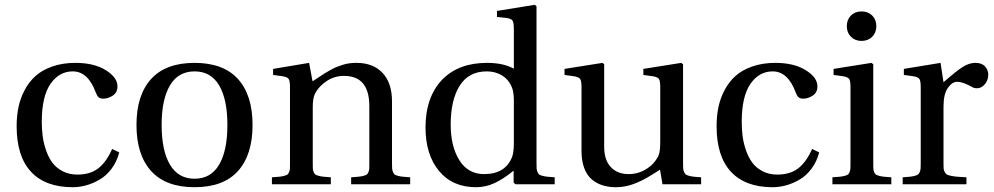

<svg xmlns="http://www.w3.org/2000/svg" viewBox="-20 -762 4109 794"><path d="M48.8 -240.2Q48.8 -281.7 56.4 -318.6Q64 -355.5 82 -389.6Q100.1 -423.8 127.4 -448.2Q154.8 -472.7 197 -487.3Q239.3 -502 292 -502Q368.7 -502 417.2 -471.9Q465.8 -441.9 465.8 -404.8Q465.8 -379.4 446.5 -366.7Q427.2 -354 407.2 -354Q394 -354 387.5 -360.1Q380.9 -366.2 376 -379.9Q343.8 -466.8 280.8 -466.8Q224.6 -466.8 188.7 -415Q152.8 -363.3 152.8 -257.8Q152.8 -227.1 156.5 -198.7Q160.2 -170.4 170.4 -140.6Q180.7 -110.8 196.5 -89.4Q212.4 -67.9 239 -54Q265.6 -40 299.8 -40Q353 -40 386.5 -65.9Q419.9 -91.8 443.8 -146L473.1 -131.8Q463.4 -93.8 441.7 -64.7Q419.9 -35.6 392.3 -19.5Q364.7 -3.4 336.7 4.4Q308.6 12.2 280.8 12.2Q167.5 12.2 108.2 -51.8Q48.8 -115.7 48.8 -240.2Z M605 -54.7Q544.4 -121.6 544.4 -245.1Q544.4 -368.7 605 -435.3Q665.5 -502 784.7 -502Q903.8 -502 964.1 -435.3Q1024.4 -368.7 1024.4 -245.1Q1024.4 -121.6 964.1 -54.7Q903.8 12.2 784.7 12.2Q665.5 12.2 605 -54.7ZM682.9 -408.9Q648.4 -351.1 648.4 -245.1Q648.4 -139.2 682.9 -81.1Q717.3 -22.9 784.7 -22.9Q852.1 -22.9 886.2 -81.1Q920.4 -139.2 920.4 -245.1Q920.4 -351.1 886.2 -408.9Q852.1 -466.8 784.7 -466.8Q717.3 -466.8 682.9 -408.9Z M1104.5 0V-28.8Q1125 -30.3 1135.3 -31.2Q1145.5 -32.2 1155.5 -34.9Q1165.5 -37.6 1168.9 -40.3Q1172.4 -43 1175.5 -50.5Q1178.7 -58.1 1179 -65.2Q1179.2 -72.3 1179.2 -86.9V-401.9Q1179.2 -428.2 1173.3 -436Q1167.5 -443.8 1147.5 -446.8L1109.4 -452.1V-477.1L1258.3 -502L1272.5 -425.8Q1278.3 -429.2 1297.6 -442.1Q1316.9 -455.1 1323.2 -459Q1329.6 -462.9 1345.9 -472.2Q1362.3 -481.4 1371.6 -484.9Q1380.9 -488.3 1395.8 -493.4Q1410.6 -498.5 1424.6 -500.2Q1438.5 -502 1454.1 -502Q1523.4 -502 1562.3 -460.2Q1601.1 -418.5 1601.1 -342.8V-86.9Q1601.1 -72.8 1601.6 -65.2Q1602.1 -57.6 1605.2 -50.5Q1608.4 -43.5 1611.8 -40.5Q1615.2 -37.6 1625.5 -34.9Q1635.7 -32.2 1646 -31.2Q1656.2 -30.3 1676.3 -28.8V0H1432.1V-28.8Q1452.6 -30.3 1462.9 -31.2Q1473.1 -32.2 1483.2 -34.9Q1493.2 -37.6 1496.8 -40.3Q1500.5 -43 1503.7 -50.3Q1506.8 -57.6 1507.1 -64.9Q1507.3 -72.3 1507.3 -86.9V-323.2Q1507.3 -448.2 1402.3 -448.2Q1364.3 -448.2 1332 -427.5Q1299.8 -406.7 1283.2 -376Q1273.4 -356 1273.4 -320.8V-86.9Q1273.4 -72.8 1273.7 -65.2Q1273.9 -57.6 1277.1 -50.5Q1280.3 -43.5 1283.9 -40.5Q1287.6 -37.6 1297.6 -34.9Q1307.6 -32.2 1317.9 -31.2Q1328.1 -30.3 1348.1 -28.8V0Z M1739.7 -234.9Q1739.7 -360.8 1809.1 -433.1Q1876.5 -502 1994.1 -502Q2061 -502 2105 -478V-642.1Q2105 -669.9 2098.9 -677.7Q2092.8 -685.5 2072.8 -688L2035.2 -691.9V-716.8L2191.9 -742.2L2198.7 -735.8V-86.9Q2198.7 -72.8 2199.2 -65.2Q2199.7 -57.6 2202.9 -50.5Q2206.1 -43.5 2209.5 -40.5Q2212.9 -37.6 2223.1 -34.9Q2233.4 -32.2 2243.7 -31.2Q2253.9 -30.3 2273.9 -28.8V0H2111.8L2104 -6.8V-56.2Q2061.5 -21.5 2024.7 -4.6Q1987.8 12.2 1948.7 12.2Q1851.1 12.2 1795.4 -55.2Q1739.7 -122.6 1739.7 -234.9ZM1843.8 -247.1Q1843.8 -156.7 1879.6 -99.4Q1915.5 -42 1981.9 -42Q2070.3 -42 2098.1 -113.8Q2105 -133.8 2105 -169.9V-346.2Q2105 -383.3 2095.7 -403.8Q2082.5 -434.1 2055.4 -450.4Q2028.3 -466.8 1992.7 -466.8Q1918.5 -466.8 1881.1 -407.7Q1843.8 -348.6 1843.8 -247.1Z M2314.5 -452.1V-477.1L2471.7 -502L2478.5 -496.1V-155.8Q2478.5 -99.6 2506.1 -70.8Q2533.7 -42 2579.6 -42Q2618.7 -42 2652.1 -62.5Q2685.5 -83 2702.6 -117.2Q2710.4 -132.8 2710.4 -176.8V-401.9Q2710.4 -428.2 2704.6 -436Q2698.7 -443.8 2678.7 -446.8L2640.6 -452.1V-477.1L2797.4 -502L2804.7 -496.1V-86.9Q2804.7 -72.8 2805.2 -65.2Q2805.7 -57.6 2809.1 -50.5Q2812.5 -43.5 2815.9 -40.5Q2819.3 -37.6 2829.6 -34.9Q2839.8 -32.2 2849.6 -31.2Q2859.4 -30.3 2879.4 -28.8V0H2719.7L2709.5 -60.1Q2709 -60.1 2672.9 -37.4Q2636.7 -14.6 2600.6 -1.2Q2564.5 12.2 2526.4 12.2Q2497.1 12.2 2472.7 4.6Q2448.2 -2.9 2428 -19.5Q2407.7 -36.1 2396.2 -66.4Q2384.8 -96.7 2384.8 -138.2V-401.9Q2384.8 -428.2 2378.7 -436Q2372.6 -443.8 2352.5 -446.8Z M2943.4 -240.2Q2943.4 -281.7 2950.9 -318.6Q2958.5 -355.5 2976.6 -389.6Q2994.6 -423.8 3022 -448.2Q3049.3 -472.7 3091.6 -487.3Q3133.8 -502 3186.5 -502Q3263.2 -502 3311.8 -471.9Q3360.4 -441.9 3360.4 -404.8Q3360.4 -379.4 3341.1 -366.7Q3321.8 -354 3301.8 -354Q3288.6 -354 3282 -360.1Q3275.4 -366.2 3270.5 -379.9Q3238.3 -466.8 3175.3 -466.8Q3119.1 -466.8 3083.3 -415Q3047.4 -363.3 3047.4 -257.8Q3047.4 -227.1 3051 -198.7Q3054.7 -170.4 3064.9 -140.6Q3075.2 -110.8 3091.1 -89.4Q3106.9 -67.9 3133.5 -54Q3160.2 -40 3194.3 -40Q3247.6 -40 3281 -65.9Q3314.5 -91.8 3338.4 -146L3367.7 -131.8Q3357.9 -93.8 3336.2 -64.7Q3314.5 -35.6 3286.9 -19.5Q3259.3 -3.4 3231.2 4.4Q3203.1 12.2 3175.3 12.2Q3062 12.2 3002.7 -51.8Q2943.4 -115.7 2943.4 -240.2Z M3499 -609.9Q3481.9 -627 3481.9 -653.8Q3481.9 -680.7 3499 -697.8Q3516.1 -714.8 3543 -714.8Q3569.8 -714.8 3586.9 -697.8Q3604 -680.7 3604 -653.8Q3604 -627 3586.9 -609.9Q3569.8 -592.8 3543 -592.8Q3516.1 -592.8 3499 -609.9ZM3422.4 0V-28.8Q3442.9 -30.3 3453.1 -31.2Q3463.4 -32.2 3473.4 -34.9Q3483.4 -37.6 3486.8 -40.3Q3490.2 -43 3493.4 -50.5Q3496.6 -58.1 3496.8 -65.2Q3497.1 -72.3 3497.1 -86.9V-401.9Q3497.1 -428.2 3491.2 -436Q3485.4 -443.8 3465.3 -446.8L3427.2 -452.1V-477.1L3584 -502L3591.3 -496.1V-86.9Q3591.3 -72.8 3591.6 -65.2Q3591.8 -57.6 3595 -50.5Q3598.1 -43.5 3601.8 -40.5Q3605.5 -37.6 3615.5 -34.9Q3625.5 -32.2 3635.7 -31.2Q3646 -30.3 3666 -28.8V0Z M3712.9 0V-28.8Q3732.9 -30.3 3742.9 -31.2Q3752.9 -32.2 3762.9 -34.9Q3772.9 -37.6 3776.6 -40.5Q3780.3 -43.5 3783.4 -50.5Q3786.6 -57.6 3787.1 -65.2Q3787.6 -72.8 3787.6 -86.9V-401.9Q3787.6 -428.2 3781.7 -436Q3775.9 -443.8 3755.9 -446.8L3717.8 -452.1V-477.1L3869.6 -502L3881.8 -421.9Q3934.6 -468.3 3961.2 -485.1Q3987.8 -502 4013.7 -502Q4040.5 -502 4053.7 -487.1Q4066.9 -472.2 4066.9 -453.1Q4066.9 -430.2 4052.7 -413.6Q4038.6 -397 4020.5 -397Q4008.8 -397 4000.5 -401.9Q3961.4 -423.8 3938.5 -423.8Q3917.5 -423.8 3899.7 -398.4Q3881.8 -373 3881.8 -320.8V-86.9Q3881.8 -72.8 3882.3 -65.2Q3882.8 -57.6 3887 -50.5Q3891.1 -43.5 3895.5 -40.5Q3899.9 -37.6 3912.8 -34.9Q3925.8 -32.2 3938.5 -31.2Q3951.2 -30.3 3976.6 -28.8V0Z"/></svg>

Font: Heuristica
Style: Regular
Weight: 400
Version: Version 1.0.2